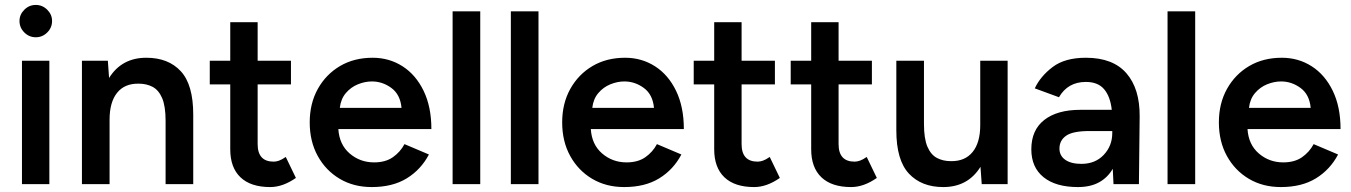

<svg xmlns="http://www.w3.org/2000/svg" viewBox="-20 -746 5476 778"><path d="M69 0V-500H180V0ZM125 -595Q98 -595 78.5 -614.5Q59 -634 59 -661Q59 -687 78.5 -706.5Q98 -726 125 -726Q152 -726 171.5 -706.5Q191 -687 191 -661Q191 -634 171.5 -614.5Q152 -595 125 -595Z M312 0V-500H417L422 -430Q473 -512 573 -512Q662 -512 712.5 -457.5Q763 -403 763 -282V0H651V-256Q651 -316 637 -348.5Q623 -381 598.5 -394Q574 -407 542 -407Q485 -408 454.5 -370Q424 -332 424 -261V0Z M1075 12Q996 12 954.5 -27.5Q913 -67 913 -141V-404H830V-500H913V-656H1024V-500H1159V-404H1024V-162Q1024 -91 1089 -91Q1099 -91 1110.5 -95Q1122 -99 1138 -110L1179 -25Q1126 12 1075 12Z M1486 12Q1413 12 1356.5 -21.5Q1300 -55 1267.5 -114Q1235 -173 1235 -250Q1235 -327 1268 -386Q1301 -445 1358 -478.5Q1415 -512 1490 -512Q1557 -512 1611 -477.5Q1665 -443 1696.5 -378Q1728 -313 1728 -223H1351Q1355 -160 1397 -124Q1439 -88 1496 -88Q1542 -88 1572 -109Q1602 -130 1619 -162L1718 -120Q1686 -59 1628.5 -23.5Q1571 12 1486 12ZM1487 -416Q1459 -416 1430.5 -404.5Q1402 -393 1381.5 -369Q1361 -345 1357 -309H1607Q1602 -363 1566 -389.5Q1530 -416 1487 -416Z M1814 0V-700H1926V0Z M2050 0V-700H2162V0Z M2509 12Q2436 12 2379.5 -21.5Q2323 -55 2290.5 -114Q2258 -173 2258 -250Q2258 -327 2291 -386Q2324 -445 2381 -478.5Q2438 -512 2513 -512Q2580 -512 2634 -477.5Q2688 -443 2719.5 -378Q2751 -313 2751 -223H2374Q2378 -160 2420 -124Q2462 -88 2519 -88Q2565 -88 2595 -109Q2625 -130 2642 -162L2741 -120Q2709 -59 2651.5 -23.5Q2594 12 2509 12ZM2510 -416Q2482 -416 2453.5 -404.5Q2425 -393 2404.5 -369Q2384 -345 2380 -309H2630Q2625 -363 2589 -389.5Q2553 -416 2510 -416Z M3036 12Q2957 12 2915.5 -27.5Q2874 -67 2874 -141V-404H2791V-500H2874V-656H2985V-500H3120V-404H2985V-162Q2985 -91 3050 -91Q3060 -91 3071.5 -95Q3083 -99 3099 -110L3140 -25Q3087 12 3036 12Z M3429 12Q3350 12 3308.5 -27.5Q3267 -67 3267 -141V-404H3184V-500H3267V-656H3378V-500H3513V-404H3378V-162Q3378 -91 3443 -91Q3453 -91 3464.5 -95Q3476 -99 3492 -110L3533 -25Q3480 12 3429 12Z M3724 -244Q3724 -184 3738 -151.5Q3752 -119 3776.5 -106Q3801 -93 3833 -93Q3890 -92 3921 -130Q3952 -168 3952 -239V-500H4063V0H3958L3953 -70Q3902 12 3802 12Q3714 12 3663 -42.5Q3612 -97 3612 -218V-500H3724Z M4348 12Q4258 12 4208.5 -28Q4159 -68 4159 -141Q4159 -219 4211.5 -260Q4264 -301 4358 -301H4485Q4479 -355 4454 -384.5Q4429 -414 4380 -414Q4307 -414 4271 -352L4173 -388Q4196 -437 4245.5 -474.5Q4295 -512 4380 -512Q4490 -512 4544.5 -449Q4599 -386 4598 -274L4595 0H4492L4489 -62Q4468 -26 4433 -7Q4398 12 4348 12ZM4362 -82Q4418 -82 4452.5 -118.5Q4487 -155 4487 -207V-215H4394Q4327 -215 4300 -196Q4273 -177 4273 -144Q4273 -115 4296.5 -98.5Q4320 -82 4362 -82Z M4711 0V-700H4823V0Z M5170 12Q5097 12 5040.5 -21.5Q4984 -55 4951.5 -114Q4919 -173 4919 -250Q4919 -327 4952 -386Q4985 -445 5042 -478.5Q5099 -512 5174 -512Q5241 -512 5295 -477.5Q5349 -443 5380.5 -378Q5412 -313 5412 -223H5035Q5039 -160 5081 -124Q5123 -88 5180 -88Q5226 -88 5256 -109Q5286 -130 5303 -162L5402 -120Q5370 -59 5312.5 -23.5Q5255 12 5170 12ZM5171 -416Q5143 -416 5114.5 -404.5Q5086 -393 5065.5 -369Q5045 -345 5041 -309H5291Q5286 -363 5250 -389.5Q5214 -416 5171 -416Z"/></svg>

Font: Figtree SemiBold
Style: Regular
Weight: 600
Designer: Erik Kennedy
Foundry: Erik Kennedy
Version: Version 2.001; ttfautohint (v1.8.4.7-5d5b);gftools[0.9.27]